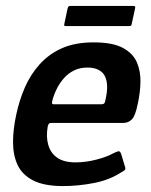

<svg xmlns="http://www.w3.org/2000/svg" viewBox="-20 -623 511 648"><path d="M35 -237Q45 -284 63.5 -327Q82 -370 113 -405Q144 -440 188.5 -460Q233 -480 296 -480Q360 -480 394.5 -461.5Q429 -443 442 -412.5Q455 -382 454 -345.5Q453 -309 445 -273Q437 -232 425 -220Q413 -208 395 -208H153Q148 -208 145.5 -206Q143 -204 141 -196Q135 -161 143 -133.5Q151 -106 173.5 -90.5Q196 -75 235 -75Q270 -75 306 -84.5Q342 -94 361 -105Q373 -111 379.5 -112.5Q386 -114 390 -100L401 -63Q405 -53 401.5 -49.5Q398 -46 387 -40Q348 -15 295.5 -5Q243 5 193 5Q129 5 92 -14Q55 -33 39.5 -66Q24 -99 24 -143Q24 -187 35 -237ZM337 -291Q342 -314 341.5 -332.5Q341 -351 334.5 -365Q328 -379 313 -387Q298 -395 275 -395Q250 -395 230.5 -385.5Q211 -376 197 -360.5Q183 -345 173.5 -327Q164 -309 159 -292Q155 -279 155.5 -275Q156 -271 162 -271Q201 -271 241 -271Q281 -271 321 -271Q329 -271 332 -274.5Q335 -278 337 -291ZM424 -540Q423 -537 421.5 -536Q420 -535 413 -535H204Q198 -535 197 -536.5Q196 -538 197 -542L208 -594Q210 -600 211.5 -601.5Q213 -603 219 -603H428Q434 -603 435.5 -601.5Q437 -600 436 -595Z"/></svg>

Font: Glory SemiBold
Style: Italic
Weight: 600
Italic angle: -12°
Designer: Robert Leuschke
Foundry: Robert Leuschke
Version: Version 1.011